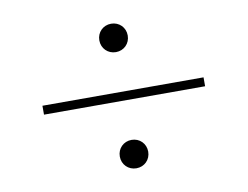

<svg xmlns="http://www.w3.org/2000/svg" viewBox="-75 -814 1150 892"><g transform="rotate(-10 500.0 -368.0)"><path d="M433 -642C433 -604 462 -575 500 -575C538 -575 567 -604 567 -642C567 -680 538 -709 500 -709C462 -709 433 -680 433 -642ZM880 -347V-389H120V-347ZM433 -94C433 -56 462 -27 500 -27C538 -27 567 -56 567 -94C567 -132 538 -161 500 -161C462 -161 433 -132 433 -94Z"/></g></svg>

Font: Noto Serif CJK HK Light
Style: Regular
Weight: 300
Designer: Ryoko NISHIZUKA 西塚涼子 (kana & ideographs); Frank Grießhammer (Latin, Greek & Cyrillic); Wenlong ZHANG 张文龙 (bopomofo); San
Foundry: Adobe
Version: Version 2.001;hotconv 1.1.0;makeotfexe 2.6.0